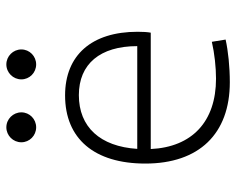

<svg xmlns="http://www.w3.org/2000/svg" viewBox="-92 -668 769 626"><g transform="rotate(-90 293.0 -354.5)"><path d="M338.4 9.8C388.7 9.8 440.4 4.4 477.5 -3.9L470.2 -48.8C432.1 -40 386.7 -35.2 350.1 -35.2C210 -35.2 127 -113.3 120.6 -248H500C502 -258.3 502.9 -274.4 502.9 -291C502.9 -440.4 426.8 -527.3 295.4 -527.3C154.3 -527.3 73.2 -432.1 73.2 -265.6C73.2 -90.8 169.9 9.8 338.4 9.8ZM121.1 -292C128.9 -413.1 192.4 -482.4 296.4 -482.4C397.9 -482.4 456.1 -413.1 456.1 -292ZM191.4 -621.6C218.3 -621.6 240.2 -643.1 240.2 -669.9C240.2 -696.8 218.3 -718.8 191.4 -718.8C164.6 -718.8 142.6 -696.8 142.6 -669.9C142.6 -643.1 164.6 -621.6 191.4 -621.6ZM396.5 -621.6C423.3 -621.6 445.3 -643.1 445.3 -669.9C445.3 -696.8 423.3 -718.8 396.5 -718.8C369.6 -718.8 347.7 -696.8 347.7 -669.9C347.7 -643.1 369.6 -621.6 396.5 -621.6Z"/></g></svg>

Font: Cascadia Code PL ExtraLight
Style: Regular
Weight: 200
Monospace: yes
Designer: Aaron Bell
Foundry: Saja Typeworks
Version: Version 2404.023